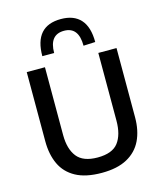

<svg xmlns="http://www.w3.org/2000/svg" viewBox="-140 -1078 1010 1192"><g transform="rotate(-15 365.0 -482.0)"><path d="M365.5 12Q262.5 12 198.8 -22.8Q135 -57.5 105.5 -120.5Q76 -183.5 76 -268.5V-713H193V-277.5Q193 -187.5 232.5 -137.2Q272 -87 365 -87Q459.5 -87 497.8 -137.2Q536 -187.5 536 -278V-713H653V-268Q653 -183 622.8 -120.2Q592.5 -57.5 529 -22.8Q465.5 12 365.5 12ZM459 -780Q459 -901 365.5 -901Q271 -901 271 -783.5H195Q195 -976.5 365.5 -976.5Q448.5 -976.5 491.8 -928.2Q535 -880 535 -783.5Z"/></g></svg>

Font: Commissioner Medium
Style: Regular
Weight: 500
Designer: Kostas Bartsokas
Foundry: Kostas Bartsokas
Version: Version 1.000; ttfautohint (v1.8.3)